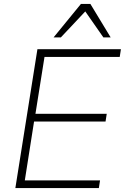

<svg xmlns="http://www.w3.org/2000/svg" viewBox="-20 -955 634 975"><path d="M58 0 170 -705H594L588 -666H206L160 -377H522L516 -338H153L106 -39H488L482 0ZM252 -765 391 -935H439L542 -765H505L413 -897L289 -765Z"/></svg>

Font: Nunito Sans 12pt ExtraLight
Style: Italic
Weight: 200
Italic angle: -9°
Designer: Vernon Adams
Foundry: Vernon Adams
Version: Version 3.101;gftools[0.9.27]